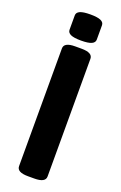

<svg xmlns="http://www.w3.org/2000/svg" viewBox="-169 -930 620 981"><g transform="rotate(20 141.5 -440.0)"><path d="M142 -741Q103 -741 85.5 -749Q68 -757 68 -773V-851Q68 -867 85.5 -875Q103 -883 142 -883Q181 -883 198.5 -875Q216 -867 216 -851V-773Q216 -757 198.5 -749Q181 -741 142 -741ZM124 3Q64 3 64 -30V-670Q64 -703 124 -703H159Q219 -703 219 -670V-30Q219 3 159 3Z"/></g></svg>

Font: Asap
Style: Bold
Weight: 700
Designer: Pablo Cosgaya
Foundry: Omnibus-Type
Version: Version 3.001; ttfautohint (v1.8.3)